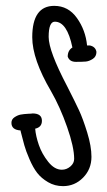

<svg xmlns="http://www.w3.org/2000/svg" viewBox="-20 -632 365 655"><path d="M277 -477H286Q306 -473 309 -455Q309 -439 296.5 -431Q284 -423 272.5 -422Q261 -421 239 -421Q217 -421 211 -439Q211 -460 227 -470Q209 -558 167 -558Q146 -558 146 -506Q146 -458 209 -338Q236 -285 249.5 -256Q263 -227 277.5 -180Q292 -133 292 -97Q292 -55 263.5 -26Q235 3 195 3Q167 3 144 -10.5Q121 -24 107 -42Q93 -60 80.5 -89Q68 -118 63 -136.5Q58 -155 51 -182L50 -187Q19 -189 19 -213Q19 -225 29.5 -232Q40 -239 50 -241Q60 -243 78 -244Q87 -244 91 -245Q123 -245 123 -220Q123 -198 100 -193Q102 -168 112.5 -137.5Q123 -107 144.5 -80Q166 -53 191 -53Q207 -53 220 -64Q233 -75 233 -90Q233 -130 209 -198.5Q185 -267 154 -321Q90 -430 90 -505Q90 -612 165 -612Q213 -612 242.5 -570.5Q272 -529 277 -477Z"/></svg>

Font: Because We Build
Style: Regular
Weight: 400
Designer: Liz Wetzel, Aaron Williamson, Russ McMullin
Foundry: Red Hat
Version: Version 1.000